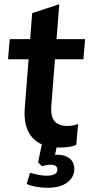

<svg xmlns="http://www.w3.org/2000/svg" viewBox="-20 -690 422 907"><path d="M18 -410 26 -505H382L374 -410ZM349 -104 340 -5Q322 2 301.5 4.5Q281 7 260 7Q174 7 132 -41Q90 -89 97 -179L132 -628L260 -670L222 -185Q220 -151 229 -131.5Q238 -112 256 -103.5Q274 -95 297 -95Q310 -95 322 -97Q334 -99 349 -104ZM204 197Q180 197 153 192.5Q126 188 106 179L122 126Q145 133 164.5 136.5Q184 140 201 140Q222 140 236.5 133.5Q251 127 251 111Q251 88 218 88Q208 88 197.5 90Q187 92 178 95L160 77L180 -20H253L237 55L204 50Q216 45 228 43Q240 41 252 41Q287 41 309 58.5Q331 76 331 109Q331 146 298.5 171.5Q266 197 204 197Z"/></svg>

Font: Muli
Style: Bold Italic
Weight: 700
Italic angle: -4.541°
Designer: Vernon Adams
Foundry: Vernon Adams
Version: Version 2.100; ttfautohint (v1.8.1.43-b0c9)